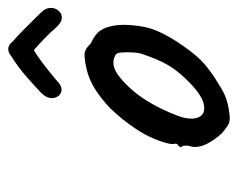

<svg xmlns="http://www.w3.org/2000/svg" viewBox="-78 -534 600 485"><g transform="rotate(-90 222.5 -292.0)"><path d="M168 -12Q155 -12 147.5 -17Q140 -22 129 -31Q110 -51 100.5 -71Q91 -91 94 -108Q97 -116 96.5 -123.5Q96 -131 96 -131Q91 -136 93 -137.5Q95 -139 97 -143Q103 -143 101 -154Q99 -162 108.5 -189Q118 -216 133 -240Q139 -250 151 -266.5Q163 -283 177.5 -299.5Q192 -316 204 -326Q229 -347 249 -358Q269 -369 291 -374Q313 -379 326.5 -379Q340 -379 355 -363Q378 -353 388 -338Q398 -323 401 -296Q404 -266 396 -226Q388 -186 348 -129Q323 -93 301 -74.5Q279 -56 250 -39Q229 -25 210 -19.5Q191 -14 168 -12ZM266 -124Q289 -148 302 -171.5Q315 -195 327 -230Q331 -240 332 -255.5Q333 -271 332 -285Q331 -299 325 -301Q314 -308 299.5 -305.5Q285 -303 267 -288Q236 -262 212.5 -225.5Q189 -189 171 -141Q160 -109 168.5 -90.5Q177 -72 202.5 -78Q228 -84 266 -124ZM263 -451Q246 -434 233.5 -437.5Q221 -441 217.5 -455Q214 -469 225 -483Q228 -487 239.5 -497.5Q251 -508 266 -521.5Q281 -535 296 -546Q311 -557 321 -563Q333 -573 343 -571.5Q353 -570 359 -561Q371 -551 388.5 -533.5Q406 -516 421 -501Q436 -486 438 -483Q445 -474 444.5 -462.5Q444 -451 436 -443Q428 -435 417 -436.5Q406 -438 392 -454Q385 -463 369 -478.5Q353 -494 338 -507Q326 -500 311 -489Q296 -478 283 -467.5Q270 -457 263 -451Z"/></g></svg>

Font: Caveat Medium
Style: Regular
Weight: 500
Designer: Pablo Impallari
Foundry: Pablo Impallari
Version: Version 2.000